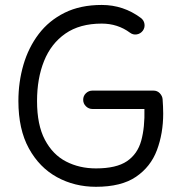

<svg xmlns="http://www.w3.org/2000/svg" viewBox="-20 -714 718 764"><path d="M311 -316.9Q311 -332.5 322 -343Q333 -353.5 348.1 -353.5H590.3Q606 -353.5 616 -342.8Q626 -332 627 -319.3Q627.9 -304.7 628.7 -290.5Q629.4 -276.4 629.4 -262.2Q629.4 -183.1 604.5 -116.7Q579.6 -50.3 521.2 -10.5Q462.9 29.3 361.8 29.3Q276.9 29.3 206.8 -9Q136.7 -47.4 95 -123.3Q53.2 -199.2 53.2 -312Q53.2 -387.2 73.2 -456.1Q93.3 -524.9 134 -578.6Q174.8 -632.3 237.3 -663.3Q299.8 -694.3 384.8 -694.3Q471.2 -694.3 540.5 -642.6Q552.7 -633.3 554.9 -618.7Q557.1 -604 548.3 -591.8Q539.1 -579.6 524.2 -577.1Q509.3 -574.7 497.1 -584Q448.2 -620.1 384.8 -620.1Q297.4 -620.1 240.2 -580.3Q183.1 -540.5 155.3 -471.2Q127.4 -401.9 127.4 -312Q127.4 -216.8 158.7 -157.7Q189.9 -98.6 242.9 -71.3Q295.9 -43.9 361.8 -43.9Q442.9 -43.9 485.1 -72.5Q527.3 -101.1 542 -154.3Q556.6 -207.5 554.7 -280.3H348.1Q333 -280.3 322 -291Q311 -301.8 311 -316.9Z"/></svg>

Font: Mikhak-DS1-FD Regular
Style: Regular
Weight: 400
Designer: Amin Abedi
Version: Version 3.2